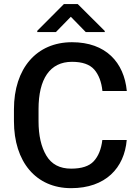

<svg xmlns="http://www.w3.org/2000/svg" viewBox="-20 -932 693 961"><path d="M492.2 -231.4C486.8 -185.1 472.2 -149.9 449.2 -125C426.3 -100.1 388.2 -87.9 335.9 -87.9C278.8 -87.9 237.8 -109.9 211.9 -153.3C186 -196.8 172.9 -253.9 172.9 -325.7V-385.7C172.9 -536.6 229.5 -622.6 340.3 -622.6C391.6 -622.6 428.7 -609.9 451.7 -584C474.1 -558.1 487.8 -522.5 492.7 -476.6H614.7C601.1 -619.1 510.3 -720.7 340.3 -720.7C163.1 -720.7 49.8 -589.8 49.8 -384.8V-325.7C49.8 -121.6 160.2 9.8 335.9 9.8C508.3 9.8 602.5 -91.3 614.3 -231.4ZM299.8 -911.6 166.5 -777.8V-771.5H259.8L334.5 -848.1L409.2 -771.5H504.4V-776.9L369.1 -911.6Z"/></svg>

Font: Vazirmatn Medium
Style: Regular
Weight: 500
Designer: Saber Rastikerdar
Foundry: Saber Rastikerdar
Version: Version 33.003